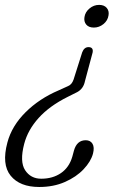

<svg xmlns="http://www.w3.org/2000/svg" viewBox="-21 -586 453 766"><path d="M318 -262.5Q312 -232 287 -218.5L249 -199.5Q176 -163 133 -115.2Q90 -67.5 75.5 -12Q57 59 79.2 93Q101.5 127 143.5 127Q189.5 127 222.2 104.5Q255 82 267.5 39L274 15Q285.5 -26.5 321 -26.5Q339.5 -26.5 348 -12.5Q356.5 1.5 350 27Q341.5 58.5 312.5 89.2Q283.5 120 238 140Q192.5 160 135.5 160Q58 160 21.5 115Q-15 70 8.5 -17.5Q26 -83.5 80.8 -138Q135.5 -192.5 213 -225.5L250.5 -242.5Q265.5 -248.5 272.5 -268.5L307 -377.5Q315 -398 332 -398Q352.5 -398 348.5 -376.5ZM374.5 -566.5Q394.5 -566.5 404.8 -554.5Q415 -542.5 412 -525Q409 -504 391.8 -490Q374.5 -476 353.5 -476Q333 -476 323 -488Q313 -500 316 -518Q319 -538 336 -552.2Q353 -566.5 374.5 -566.5Z"/></svg>

Font: Fraunces 144pt SuperSoft Light
Style: Italic
Weight: 300
Italic angle: -16°
Version: Version 1.000;[b76b70a41]